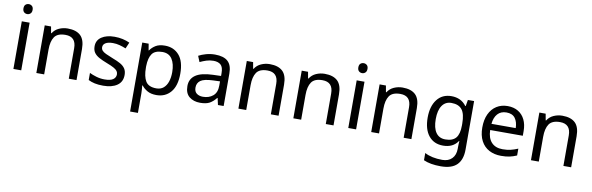

<svg xmlns="http://www.w3.org/2000/svg" viewBox="-59 -1312 6558 2127"><g transform="rotate(10 3220.0 -248.5)"><path d="M130 -737Q150 -737 165.5 -723.5Q181 -710 181 -681Q181 -653 165.5 -639Q150 -625 130 -625Q108 -625 93 -639Q78 -653 78 -681Q78 -710 93 -723.5Q108 -737 130 -737ZM173 -536V0H85V-536Z M601 -546Q697 -546 746 -499.5Q795 -453 795 -349V0H708V-343Q708 -472 588 -472Q499 -472 465 -422Q431 -372 431 -278V0H343V-536H414L427 -463H432Q458 -505 504 -525.5Q550 -546 601 -546Z M1310 -148Q1310 -70 1252 -30Q1194 10 1096 10Q1040 10 999.5 1Q959 -8 928 -24V-104Q960 -88 1005.5 -74.5Q1051 -61 1098 -61Q1165 -61 1195 -82.5Q1225 -104 1225 -140Q1225 -160 1214 -176Q1203 -192 1174.5 -208Q1146 -224 1093 -244Q1041 -264 1004 -284Q967 -304 947 -332Q927 -360 927 -404Q927 -472 982.5 -509Q1038 -546 1128 -546Q1177 -546 1219.5 -536.5Q1262 -527 1299 -510L1269 -440Q1235 -454 1198 -464Q1161 -474 1122 -474Q1068 -474 1039.5 -456.5Q1011 -439 1011 -409Q1011 -387 1024 -371.5Q1037 -356 1067.5 -341.5Q1098 -327 1149 -307Q1200 -288 1236 -268Q1272 -248 1291 -219.5Q1310 -191 1310 -148Z M1695 -546Q1794 -546 1854.5 -477Q1915 -408 1915 -269Q1915 -132 1854.5 -61Q1794 10 1694 10Q1632 10 1591.5 -13.5Q1551 -37 1528 -68H1522Q1524 -51 1526 -25Q1528 1 1528 20V240H1440V-536H1512L1524 -463H1528Q1552 -498 1591 -522Q1630 -546 1695 -546ZM1679 -472Q1597 -472 1563.5 -426Q1530 -380 1528 -286V-269Q1528 -170 1560.5 -116.5Q1593 -63 1681 -63Q1730 -63 1761.5 -90Q1793 -117 1808.5 -163.5Q1824 -210 1824 -270Q1824 -362 1788.5 -417Q1753 -472 1679 -472Z M2258 -545Q2356 -545 2403 -502Q2450 -459 2450 -365V0H2386L2369 -76H2365Q2330 -32 2291.5 -11Q2253 10 2185 10Q2112 10 2064 -28.5Q2016 -67 2016 -149Q2016 -229 2079 -272.5Q2142 -316 2273 -320L2364 -323V-355Q2364 -422 2335 -448Q2306 -474 2253 -474Q2211 -474 2173 -461.5Q2135 -449 2102 -433L2075 -499Q2110 -518 2158 -531.5Q2206 -545 2258 -545ZM2284 -259Q2184 -255 2145.5 -227Q2107 -199 2107 -148Q2107 -103 2134.5 -82Q2162 -61 2205 -61Q2273 -61 2318 -98.5Q2363 -136 2363 -214V-262Z M2874 -546Q2970 -546 3019 -499.5Q3068 -453 3068 -349V0H2981V-343Q2981 -472 2861 -472Q2772 -472 2738 -422Q2704 -372 2704 -278V0H2616V-536H2687L2700 -463H2705Q2731 -505 2777 -525.5Q2823 -546 2874 -546Z M3492 -546Q3588 -546 3637 -499.5Q3686 -453 3686 -349V0H3599V-343Q3599 -472 3479 -472Q3390 -472 3356 -422Q3322 -372 3322 -278V0H3234V-536H3305L3318 -463H3323Q3349 -505 3395 -525.5Q3441 -546 3492 -546Z M3897 -737Q3917 -737 3932.5 -723.5Q3948 -710 3948 -681Q3948 -653 3932.5 -639Q3917 -625 3897 -625Q3875 -625 3860 -639Q3845 -653 3845 -681Q3845 -710 3860 -723.5Q3875 -737 3897 -737ZM3940 -536V0H3852V-536Z M4368 -546Q4464 -546 4513 -499.5Q4562 -453 4562 -349V0H4475V-343Q4475 -472 4355 -472Q4266 -472 4232 -422Q4198 -372 4198 -278V0H4110V-536H4181L4194 -463H4199Q4225 -505 4271 -525.5Q4317 -546 4368 -546Z M4918 -546Q4971 -546 5013.5 -526Q5056 -506 5086 -465H5091L5103 -536H5173V9Q5173 124 5114.5 182Q5056 240 4933 240Q4815 240 4740 206V125Q4819 167 4938 167Q5007 167 5046.5 126.5Q5086 86 5086 16V-5Q5086 -17 5087 -39.5Q5088 -62 5089 -71H5085Q5031 10 4919 10Q4815 10 4756.5 -63Q4698 -136 4698 -267Q4698 -395 4756.5 -470.5Q4815 -546 4918 -546ZM4930 -472Q4863 -472 4826 -418.5Q4789 -365 4789 -266Q4789 -167 4825.5 -114.5Q4862 -62 4932 -62Q5013 -62 5050 -105.5Q5087 -149 5087 -246V-267Q5087 -377 5049 -424.5Q5011 -472 4930 -472Z M5550 -546Q5619 -546 5668.5 -516Q5718 -486 5744.5 -431.5Q5771 -377 5771 -304V-251H5404Q5406 -160 5450.5 -112.5Q5495 -65 5575 -65Q5626 -65 5665.5 -74.5Q5705 -84 5747 -102V-25Q5706 -7 5666 1.5Q5626 10 5571 10Q5495 10 5436.5 -21Q5378 -52 5345.5 -113.5Q5313 -175 5313 -264Q5313 -352 5342.5 -415Q5372 -478 5425.5 -512Q5479 -546 5550 -546ZM5549 -474Q5486 -474 5449.5 -433.5Q5413 -393 5406 -321H5679Q5678 -389 5647 -431.5Q5616 -474 5549 -474Z M6165 -546Q6261 -546 6310 -499.5Q6359 -453 6359 -349V0H6272V-343Q6272 -472 6152 -472Q6063 -472 6029 -422Q5995 -372 5995 -278V0H5907V-536H5978L5991 -463H5996Q6022 -505 6068 -525.5Q6114 -546 6165 -546Z"/></g></svg>

Font: Noto Sans Meroitic
Style: Regular
Weight: 400
Designer: Monotype Design Team
Foundry: Monotype Imaging Inc.
Version: Version 2.002; ttfautohint (v1.8.4.7-5d5b)